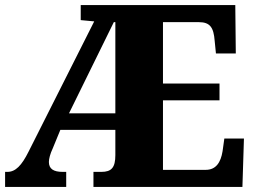

<svg xmlns="http://www.w3.org/2000/svg" viewBox="-20 -734 1002 754"><path d="M0 0H240V-59H226C190 -59 172 -71 172 -98C172 -110 177 -130 187 -151L217 -224H433V-125C433 -76 418 -59 378 -59H347V0H932L938 -190H861L854 -140C847 -96 828 -67 788 -67H620V-340H842V-406H620V-647H761C805 -647 819 -626 823 -574L828 -524H906L904 -714H297V-655L350 -650L92 -138C65 -84 41 -59 9 -59H0ZM251 -289 427 -647H433V-289Z"/></svg>

Font: Noto Serif Bengali SemiCondensed Black
Style: Regular
Weight: 900
Width: 4
Designer: Juan Bruce, Universal Thirst, Indian Type Foundry and the Monotype Design Team.
Foundry: Monotype Imaging Inc.
Version: Version 2.003